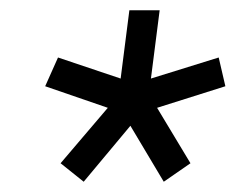

<svg xmlns="http://www.w3.org/2000/svg" viewBox="-20 -726 459 374"><path d="M98 -408 190 -516 68 -558 93 -614 215 -573 232 -706H291L274 -573L406 -614L419 -558L286 -516L351 -408L299 -372L234 -481L143 -372Z"/></svg>

Font: Haskoy
Style: Italic
Weight: 400
Designer: Ertekin Erdin
Foundry: Ertekin Erdin
Version: Version 2.000; ttfautohint (v1.8.4.7-5d5b)